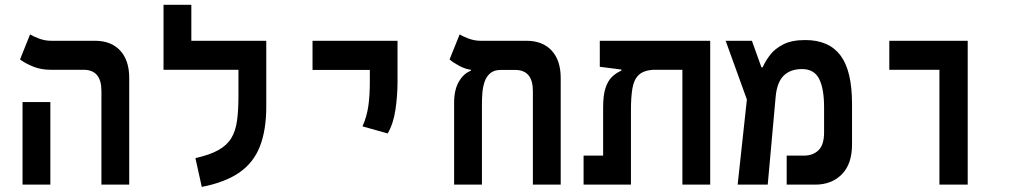

<svg xmlns="http://www.w3.org/2000/svg" viewBox="-20 -752 4142 782"><path d="M393.1 0V-381.8Q393.1 -467.8 320.3 -467.8H186.5Q147.5 -467.8 115.7 -480.5Q84 -493.2 61.5 -509.8L102.5 -611.8Q113.8 -604.5 138.2 -595.2Q162.6 -585.9 188 -585.9H367.2Q432.6 -585.9 469.5 -546.1Q506.3 -506.3 506.3 -434.6V0ZM71.8 0V-336.4H185.1V0Z M1064.5 -585.9V-318.4Q1064.5 -222.2 1038.6 -155.8Q1012.7 -89.4 954.8 -49.3Q897 -9.3 801.8 9.3L775.9 -107.9Q834 -121.1 868.9 -140.4Q903.8 -159.7 921.6 -188.7Q939.5 -217.8 945.3 -260Q951.2 -302.2 951.2 -360.8V-467.8H646V-732.4H759.3V-585.9Z M1559.1 -208.5 1456.5 -237.3Q1474.1 -277.3 1480.2 -320.3Q1486.3 -363.3 1486.3 -419.9V-467.3H1252.9V-585.9H1599.1V-419.9Q1599.1 -363.3 1590.8 -306.2Q1582.5 -249 1559.1 -208.5Z M2263.7 -434.6V0H2150.4V-381.3Q2150.4 -467.3 2077.6 -467.3H2020.5Q1992.2 -467.3 1976.3 -453.4Q1960.4 -439.5 1953.4 -418Q1946.3 -396.5 1944.6 -372.8Q1942.9 -349.1 1942.9 -329.1V0H1829.6V-338.4Q1830.6 -389.2 1849.9 -421.1Q1869.1 -453.1 1897.9 -463.9V-467.8Q1873.5 -471.2 1849.4 -484.4Q1825.2 -497.6 1811 -509.8L1852.1 -611.8Q1863.3 -604.5 1887.7 -595.2Q1912.1 -585.9 1937.5 -585.9H2124.5Q2189.9 -585.9 2226.8 -546.1Q2263.7 -506.3 2263.7 -434.6Z M2872.6 0H2759.3V-467.8H2639.2Q2599.6 -464.8 2580.6 -445.8Q2561.5 -426.8 2555.7 -391.6Q2549.8 -356.4 2549.8 -305.2V0H2356.9V-118.2H2436.5V-314.5Q2436.5 -363.8 2446 -393.1Q2455.6 -422.4 2472.4 -438.7Q2489.3 -455.1 2510.7 -464.4V-468.8L2422.9 -480V-585.9H2872.6Z M2984.4 0 3022 -346.7 2935.5 -585.9H3042.5L3081.1 -478H3086.4Q3096.7 -502 3116 -527.6Q3135.3 -553.2 3169.7 -571Q3204.1 -588.9 3259.8 -588.9Q3356 -588.9 3403.1 -526.4Q3450.2 -463.9 3450.2 -330.1V-163.1Q3450.2 -84 3408.7 -42Q3367.2 0 3300.3 0H3184.1V-118.2H3254.4Q3291 -118.2 3313.7 -140.1Q3336.4 -162.1 3336.4 -212.4V-315.4Q3336.4 -391.1 3316.2 -430.9Q3295.9 -470.7 3246.6 -470.7Q3198.7 -470.7 3171.6 -443.6Q3144.5 -416.5 3139.2 -357.9L3106.9 0Z M3806.2 0V-467.8H3602.1V-585.9H3921.4V0Z"/></svg>

Font: Cascadia Mono NF SemiBold
Style: Regular
Weight: 600
Monospace: yes
Designer: Aaron Bell
Foundry: Saja Typeworks
Version: Version 2404.023; ttfautohint (v1.8.4)